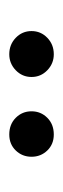

<svg xmlns="http://www.w3.org/2000/svg" viewBox="119 -813 136 414"><g transform="rotate(-90 187.0 -606.0)"><path d="M154 -606Q154 -586 140 -572Q126 -558 104 -558Q83 -558 69.5 -572Q56 -586 56 -606Q56 -626 69.5 -640Q83 -654 104 -654Q126 -654 140 -640Q154 -626 154 -606ZM327 -606Q327 -586 312.5 -572Q298 -558 277 -558Q257 -558 242.5 -572Q228 -586 228 -606Q228 -626 242.5 -640Q257 -654 277 -654Q298 -654 312.5 -640Q327 -626 327 -606Z"/></g></svg>

Font: Baloo Thambi 2
Style: Regular
Weight: 400
Designer: Aadarsh Rajan and Ek Type
Foundry: Ek Type
Version: Version 1.640;hotconv 1.0.111;makeotfexe 2.5.65597; ttfautoh